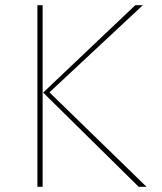

<svg xmlns="http://www.w3.org/2000/svg" viewBox="-20 -714 618 734"><path d="M510 0 145 -360 497 -694H526L169 -361L540 0ZM123 0V-694H143V0Z"/></svg>

Font: Cantarell Thin
Style: Regular
Weight: 100
Designer: Dave Crossland, Nikolaus Waxweiler, Florian Fecher, Jacques Le Bailly, Eben Sorkin, Alexei Vanyashin, Alexios Zavras, Em
Version: Version 0.303